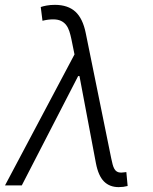

<svg xmlns="http://www.w3.org/2000/svg" viewBox="-29 -757 625 784"><path d="M275.2 -534.8 262.4 -597.7Q258.9 -614.7 254.1 -629.4Q249.3 -644.2 241.1 -654.8Q233 -665.5 220.2 -671.7Q207.4 -677.9 188.2 -677.9Q166.9 -677.9 144.5 -672.2L137.4 -728.3Q146 -731.5 161.6 -734.4Q177.2 -737.2 195.7 -737.2Q248.6 -736.9 278.8 -709.3Q308.9 -681.8 321 -622.5L425.1 -110.8Q427.9 -96.9 430.8 -86.1Q433.6 -75.3 437.9 -67.6Q442.1 -60 448.7 -56.1Q455.3 -52.2 465.6 -52.2Q469.5 -52.2 475.9 -53.1Q482.2 -54 486.9 -54.3L492.2 2.5Q474.8 7.1 455.6 7.1Q418.7 7.1 395.6 -16Q372.5 -39.1 362.6 -90.9L295.5 -446.4H290.1L60 0H-8.5Z"/></svg>

Font: Inter P Light
Style: Italic
Weight: 300
Italic angle: 9.39999°
Designer: Rasmus Andersson
Foundry: rsms
Version: Version 3.018;git-588b23468